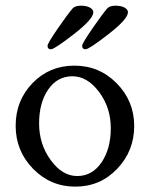

<svg xmlns="http://www.w3.org/2000/svg" viewBox="-20 -662 538 688"><path d="M314.5 -618.2Q314.5 -593.8 244.6 -539.6Q174.8 -485.4 162.6 -485.4Q150.4 -485.4 150.4 -498Q150.4 -506.8 187.5 -560.5Q224.6 -614.3 241.2 -632.8Q250 -641.6 270 -641.6Q290 -641.6 302.2 -634.8Q314.5 -627.9 314.5 -618.2ZM438.5 -618.2Q438.5 -593.8 368.7 -539.6Q298.8 -485.4 286.6 -485.4Q274.4 -485.4 274.4 -498Q274.4 -506.8 311.5 -560.5Q348.6 -614.3 365.2 -632.8Q374 -641.6 394 -641.6Q414.1 -641.6 426.3 -634.8Q438.5 -627.9 438.5 -618.2ZM96.7 -364.3Q157.2 -426.8 246.6 -426.8Q335.9 -426.8 398.4 -363.3Q460.9 -299.8 460.9 -210.4Q460.9 -121.1 399.9 -57.1Q338.9 6.8 250 6.8Q161.1 6.8 98.6 -57.1Q36.1 -121.1 36.1 -211.4Q36.1 -301.8 96.7 -364.3ZM335 -332.5Q293 -388.7 239.3 -388.7Q185.5 -388.7 152.8 -341.3Q120.1 -293.9 120.1 -219.7Q120.1 -145.5 161.6 -88.4Q203.1 -31.2 256.8 -31.2Q310.5 -31.2 343.8 -80.1Q377 -128.9 377 -202.6Q377 -276.4 335 -332.5Z"/></svg>

Font: CrimsonText-Roman
Style: Roman
Weight: 400
Version: Version 0.13